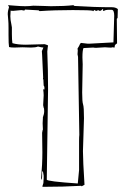

<svg xmlns="http://www.w3.org/2000/svg" viewBox="-20 -724 483 743"><path d="M433 -556Q424 -551 424 -545.5Q424 -540 423 -540L414 -541Q412 -539 402 -540Q392 -541 386 -541L353 -539Q342 -539 341 -540L303 -538Q299 -529 299 -502L300 -475L298 -366Q298 -330 301.5 -320Q305 -310 305 -266L301 -139Q301 -103 307 -9L296 -3L294 -5Q226 -1 145 -1L144 -3L148 -16V-18Q149 -27 149 -35V-44Q147 -59 145 -63L143 -57V-42Q143 -32 139 -28V-32Q144 -89 144 -135L143 -210Q145 -222 146 -223Q145 -240 145 -247L146 -267V-270Q151 -283 151 -294Q151 -305 149 -307L147 -317L149 -355Q149 -365 147 -379L151 -377Q152 -378 152 -384Q152 -390 149 -393Q148 -402 148 -412V-417H146L147 -424L143 -511L142 -526L148 -540Q142 -540 127 -544Q118 -540 100 -540L67 -541L36 -540Q21 -540 15 -542Q13 -553 13 -588V-615Q13 -636 12 -645L10 -669Q10 -682 15 -697L11 -704H12L37 -702Q62 -700 77.5 -700Q93 -700 109 -702L147 -701L177 -700Q231 -700 264 -704L268 -701Q346 -696 414 -696Q427 -696 436 -689L435 -653L434 -654L432 -651ZM327 -555 419 -560 422 -663Q422 -686 412 -686H397Q389 -686 382 -682Q379 -682 378 -683Q379 -684 379 -689V-690Q371 -682 366.5 -682Q362 -682 359 -686Q358 -682 354 -682Q350 -682 349 -682.5Q348 -683 346 -683L350 -685H343V-682L341 -681H339L340 -682Q333 -685 262 -685Q191 -685 134 -681Q130 -682 130 -684L77 -687L74 -683Q64 -685 63 -685L31 -682Q22 -682 21 -683V-680L20 -661Q20 -647 24 -630L26 -618V-592Q26 -570 28 -557Q48 -551 80 -551L153 -553Q166 -549 166 -548Q165 -545 163 -525Q166 -453 166 -378L161 -29Q161 -22 281 -14L286 -66V-179Q286 -195 287 -202L282 -504L280 -514L281 -529Q281 -531 280 -536Q283 -540 286 -546Q290 -557 293 -557V-558L319 -555Z"/></svg>

Font: Londrina Sketch
Style: Regular
Weight: 400
Designer: Marcelo Magalhaes
Foundry: Marcelo Magalhaes
Version: Version 1.001 2011